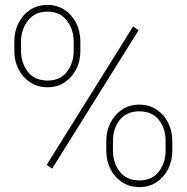

<svg xmlns="http://www.w3.org/2000/svg" viewBox="-20 -741 751 771"><path d="M171.4 -390.6Q131.8 -390.6 101.6 -410.2Q71.3 -429.7 54.4 -462.6Q37.6 -495.6 37.6 -536.6V-574.2Q37.6 -615.2 54.4 -648.7Q71.3 -682.1 101.3 -701.7Q131.3 -721.2 170.4 -721.2Q209 -721.2 239 -701.7Q269 -682.1 285.9 -648.7Q302.7 -615.2 302.7 -574.2V-536.6Q302.7 -495.6 285.9 -462.6Q269 -429.7 239.5 -410.2Q210 -390.6 171.4 -390.6ZM171.4 -417.5Q221.2 -417.5 248.5 -452.6Q275.9 -487.8 275.9 -536.6V-574.2Q275.9 -623 248.3 -658.7Q220.7 -694.3 170.4 -694.3Q120.1 -694.3 92.3 -658.4Q64.5 -622.6 64.5 -574.2V-536.6Q64.5 -487.8 92 -452.6Q119.6 -417.5 171.4 -417.5ZM189.5 -64 167.5 -79.1 514.6 -634.8 536.6 -619.6ZM540 10.3Q500.5 10.3 470.5 -9.3Q440.4 -28.8 423.6 -62Q406.7 -95.2 406.7 -136.2V-174.3Q406.7 -214.8 423.6 -248Q440.4 -281.2 470.2 -301Q500 -320.8 539.1 -320.8Q578.1 -320.8 608.2 -301.3Q638.2 -281.7 655 -248.5Q671.9 -215.3 671.9 -174.3V-136.2Q671.9 -95.2 655 -62Q638.2 -28.8 608.4 -9.3Q578.6 10.3 540 10.3ZM540 -16.6Q590.3 -16.6 617.7 -51.8Q645 -86.9 645 -136.2V-174.3Q645 -226.1 617.7 -260Q590.3 -293.9 539.1 -293.9Q488.8 -293.9 461.2 -259.8Q433.6 -225.6 433.6 -174.3V-136.2Q433.6 -86.9 460.9 -51.8Q488.3 -16.6 540 -16.6Z"/></svg>

Font: Roboto Slab Thin
Style: Regular
Weight: 100
Designer: Google
Version: Version 2.000; ttfautohint (v1.8.1.43-b0c9)